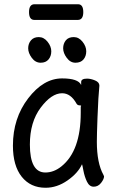

<svg xmlns="http://www.w3.org/2000/svg" viewBox="-20 -862 540 906"><path d="M195 24Q124 24 82.5 -28Q41 -80 41 -175Q41 -304 113 -398Q185 -492 273 -492Q349 -492 363 -461V-475Q363 -491 391 -491Q408 -491 428.5 -482.5Q449 -474 449 -458Q444 -411 440 -306Q437 -225 437 -193Q437 -93 468 -37L471 -30Q471 -17 457 1Q443 19 422 19Q402 19 390.5 -4.5Q379 -28 373.5 -57.5Q368 -87 367 -87Q348 -45 298.5 -10.5Q249 24 195 24ZM194 -48Q234 -48 270 -77Q361 -150 361 -330V-359Q363 -361 363 -362Q363 -365 354.5 -365Q346 -365 341 -373Q314 -422 273 -422Q223 -422 172 -354Q121 -286 121 -180Q121 -48 194 -48ZM172 -566Q147 -566 130 -589Q113 -612 113 -634Q113 -656 126 -671.5Q139 -687 163 -687Q187 -687 204.5 -665Q222 -643 222 -620Q222 -597 209 -581.5Q196 -566 172 -566ZM336 -566Q312 -566 295 -589Q278 -612 278 -634Q278 -656 290.5 -671.5Q303 -687 328 -687Q352 -687 369.5 -665Q387 -643 387 -620Q387 -597 374 -581.5Q361 -566 336 -566ZM142 -768Q117 -768 117 -805Q117 -842 143 -842H348Q373 -842 373 -805Q373 -768 347 -768Z"/></svg>

Font: LXGW WenKai Mono Medium
Style: Regular
Weight: 500
Monospace: yes
Designer: LXGW / Fontworks Inc.
Foundry: LXGW / Fontworks Inc.
Version: Version 1.520; June 14, 2025